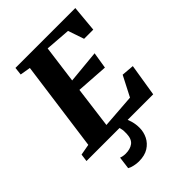

<svg xmlns="http://www.w3.org/2000/svg" viewBox="-286 -866 1229 1229"><g transform="rotate(-45 328.0 -252.0)"><path d="M-9.5 0 -2.5 -51.5 72 -65 155.5 -677.5 84.5 -689.5 90.5 -743H632.5L616 -564H533L496 -672.5L324.5 -685.5L290.5 -429.5L515 -451L497 -339.5L280.5 -354L244 -73L474.5 -90L545 -227L630 -220L594.5 0ZM322.5 -17 355 -15Q365 -1 373.2 28.2Q381.5 57.5 381.5 90.5Q381.5 127.5 364.8 161.8Q348 196 313.8 217.8Q279.5 239.5 226.5 239.5Q207 239.5 184 234.5Q161 229.5 147 221L158 136.5Q164 139.5 176.5 142Q189 144.5 201 144.5Q242.5 144.5 268.2 125.5Q294 106.5 296 59.5Q297.5 30.5 293 13.8Q288.5 -3 286 -15Z"/></g></svg>

Font: Merriweather Light 18pt Black
Style: Italic
Weight: 900
Italic angle: -7.8°
Version: Version 2.101